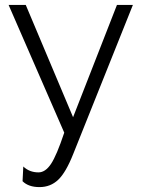

<svg xmlns="http://www.w3.org/2000/svg" viewBox="-20 -541 582 783"><path d="M72 198 75 138Q100 162 137 162Q165 162 188 127.5Q211 93 242 0L15 -521H85L278 -63L457 -521H522L279 86Q249 162 217.5 192Q186 222 141 222Q96 222 72 198Z"/></svg>

Font: Raleway
Style: Regular
Weight: 400
Designer: Matt McInerney, Pablo Impallari, Rodrigo Fuenzalida
Foundry: Matt McInerney, Pablo Impallari, Rodrigo Fuenzalida
Version: Version 1.000;PS 001.001;hotconv 1.0.56; ttfautohint (v1.5)